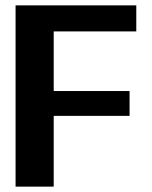

<svg xmlns="http://www.w3.org/2000/svg" viewBox="-20 -695 565 715"><path d="M38 0H180V-263.5H462.5V-356H180V-578H487.5V-675H38Z"/></svg>

Font: Anybody UltraCondensed Thin SemiBold
Style: Regular
Weight: 600
Version: Version 1.111